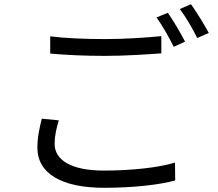

<svg xmlns="http://www.w3.org/2000/svg" viewBox="-20 -863 1040 914"><path d="M779 -802 725 -780C753 -742 787 -681 807 -640L861 -665C840 -705 804 -767 779 -802ZM889 -843 836 -820C865 -782 898 -725 919 -682L974 -706C954 -743 916 -806 889 -843ZM219 -608C298 -601 382 -597 481 -597C573 -597 681 -604 748 -609V-691C677 -684 576 -677 481 -677C382 -677 291 -681 219 -690V-608ZM179 -298C169 -258 158 -212 158 -160C158 -36 275 31 476 31C617 31 743 16 814 -4L813 -89C738 -66 611 -51 474 -51C316 -51 240 -103 240 -178C240 -215 248 -251 260 -290L179 -298Z"/></svg>

Font: Noto Sans Mono CJK SC Regular
Style: Regular
Weight: 400
Designer: Ryoko NISHIZUKA (kana & ideographs); Paul D. Hunt (Latin, Greek & Cyrillic); Wenlong ZHANG (bopomofo); Sandoll Communica
Foundry: Adobe Systems Incorporated
Version: Version 1.005;PS 1.005;hotconv 1.0.96;makeotf.lib2.5.65012